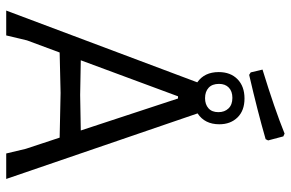

<svg xmlns="http://www.w3.org/2000/svg" viewBox="-179 -757 936 618"><g transform="rotate(90 289.0 -448.0)"><path d="M213 -787 204 -825Q331 -864 410 -896L419 -892L432 -843L428 -835Q338 -809 221 -782ZM556 0H474L459 -63L423 -172L279 -175L149 -172L110 -67L94 0H14L245 -615Q212 -638 212 -684Q212 -722 235 -744.5Q258 -767 297 -767Q336 -767 358 -744.5Q380 -722 380 -686Q380 -639 345 -616ZM250 -685Q250 -663 262.5 -651.5Q275 -640 296 -640Q316 -640 328.5 -651Q341 -662 341 -683Q341 -703 329 -715.5Q317 -728 295 -728Q274 -728 262 -716.5Q250 -705 250 -685ZM400 -240 297 -553H290L174 -240L286 -238Z"/></g></svg>

Font: Alegreya Sans
Style: Regular
Weight: 400
Designer: Juan Pablo del Peral
Foundry: Huerta Tipografica
Version: Version 2.008; ttfautohint (v1.6)